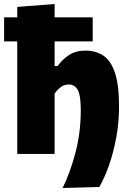

<svg xmlns="http://www.w3.org/2000/svg" viewBox="-38 -768 642 958"><path d="M274.5 170Q312 94 338.5 -6.2Q365 -106.5 365 -217.5Q365 -293 349.8 -319.8Q334.5 -346.5 305 -346.5Q282.5 -346.5 265 -333.2Q247.5 -320 234.5 -301V0H48V-561.5H-17.5V-681.5H48V-733.5L234.5 -748V-681.5H424.5V-561.5H234.5V-438.5H249.5Q272 -470.5 305.8 -493Q339.5 -515.5 388 -515.5Q439.5 -515.5 477.2 -490.8Q515 -466 535.5 -405.2Q556 -344.5 556 -236Q556 -157.5 542 -81.8Q528 -6 505.5 57.8Q483 121.5 457.5 165Z"/></svg>

Font: Commissioner ExtraBold
Style: Regular
Weight: 800
Designer: Kostas Bartsokas
Foundry: Kostas Bartsokas
Version: Version 1.000; ttfautohint (v1.8.3)